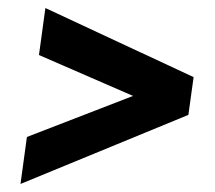

<svg xmlns="http://www.w3.org/2000/svg" viewBox="-20 -589 535 478"><path d="M31 -131 47 -248 391 -381 383 -319 77 -452 93 -569 462 -397 449 -303Z"/></svg>

Font: Pathway Extreme Condensed ExtraBold
Style: Italic
Weight: 800
Width: 3
Italic angle: -8°
Version: Version 1.001;gftools[0.9.26]